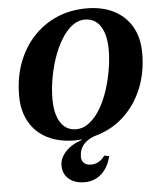

<svg xmlns="http://www.w3.org/2000/svg" viewBox="-62 -758 868 1062"><g transform="rotate(-5 372.0 -227.5)"><path d="M332 16Q243 16 178.5 -17Q114 -50 79.5 -111.5Q45 -173 45 -257Q45 -355 75 -437Q105 -519 160.5 -579.5Q216 -640 291.5 -673Q367 -706 457 -706Q546 -706 610 -673Q674 -640 709 -579Q744 -518 744 -433Q744 -323 706 -233Q668 -143 599.5 -82Q531 -21 440 2Q356 34 356 109Q356 132 370 144.5Q384 157 409 157Q455 157 485 114L512 119Q498 180 459 215.5Q420 251 365 251Q310 251 277.5 223Q245 195 245 148Q245 107 278.5 71Q312 35 369 17V14Q351 16 332 16ZM343 -45Q384 -45 418.5 -72.5Q453 -100 479.5 -145Q506 -190 524 -245.5Q542 -301 551.5 -358.5Q561 -416 561 -466Q561 -551 530.5 -598Q500 -645 445 -645Q404 -645 370 -617.5Q336 -590 309.5 -545Q283 -500 264.5 -444.5Q246 -389 236.5 -331.5Q227 -274 227 -224Q227 -139 257.5 -92Q288 -45 343 -45Z"/></g></svg>

Font: Platypi
Style: Bold Italic
Weight: 700
Italic angle: -13°
Designer: David Sargent
Foundry: Bolt Cutter Type
Version: Version 1.200; ttfautohint (v1.8.4.7-5d5b)